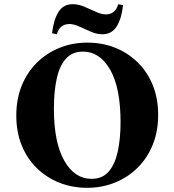

<svg xmlns="http://www.w3.org/2000/svg" viewBox="-20 -884 835 919"><path d="M398 -680Q469 -680 530 -656Q591 -632 638 -586.5Q685 -541 711 -477Q737 -413 737 -334Q737 -255 711 -191Q685 -127 638.5 -81Q592 -35 530 -10Q468 15 397 15Q327 15 265.5 -9Q204 -33 157 -78.5Q110 -124 84 -188Q58 -252 58 -331Q58 -410 84 -474Q110 -538 156.5 -584Q203 -630 265 -655Q327 -680 398 -680ZM418 -28Q470 -28 500 -62.5Q530 -97 543.5 -158Q557 -219 557 -300Q557 -463 507.5 -550Q458 -637 377 -637Q326 -637 295.5 -603Q265 -569 251.5 -507.5Q238 -446 238 -365Q238 -202 287.5 -115Q337 -28 418 -28ZM312 -769Q266 -769 252 -720L229 -725Q237 -790 260 -827Q283 -864 328 -864Q355 -864 383.5 -852Q412 -840 439 -827.5Q466 -815 486 -815Q532 -815 546 -864L569 -859Q562 -795 538.5 -757.5Q515 -720 470 -720Q443 -720 414.5 -732.5Q386 -745 359.5 -757Q333 -769 312 -769Z"/></svg>

Font: Bona Nova SC
Style: Bold
Weight: 700
Designer: Mateusz Machalski
Foundry: Capitalics
Version: Version 4.001; ttfautohint (v1.8.4.7-5d5b)